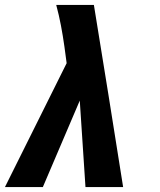

<svg xmlns="http://www.w3.org/2000/svg" viewBox="-24 -755 644 775"><path d="M-4 0 245 -500 236 -567Q230 -610 222 -652Q214 -694 203 -735H355Q385 -551 414.5 -367.5Q444 -184 473 0H321L298 -349L149 0Z"/></svg>

Font: Iosevka Heavy Extended Oblique
Style: Regular
Weight: 900
Width: 7
Italic angle: -9°
Monospace: yes
Designer: Belleve Invis
Foundry: Belleve Invis
Version: Version 32.5.0; ttfautohint (v1.8.4)